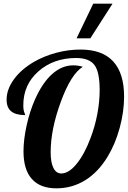

<svg xmlns="http://www.w3.org/2000/svg" viewBox="-20 -1020 698 1046"><path d="M593 -1000 472 -811H397L488 -1000ZM171 -479Q211 -569 264 -616.5Q317 -664 379 -664Q393 -664 406 -662Q419 -660 431 -656Q367 -617 311.5 -466Q256 -315 256 -191Q256 -135 271 -105Q286 -75 314 -75Q355 -75 398 -128Q441 -181 474 -270Q498 -333 510.5 -400.5Q523 -468 523 -529Q523 -629 494 -666.5Q465 -704 395 -704Q272 -704 189.5 -631.5Q107 -559 107 -447Q107 -433 108.5 -422.5Q110 -412 115 -401Q116 -397 116.5 -395.5Q117 -394 117 -393Q66 -393 41 -413.5Q16 -434 16 -477Q16 -533 55.5 -587.5Q95 -642 165 -683Q221 -715 286.5 -732.5Q352 -750 419 -750Q537 -750 596.5 -685.5Q656 -621 656 -494Q656 -411 632 -323Q608 -235 566 -166Q515 -82 444 -38Q373 6 287 6Q199 6 153.5 -45Q108 -96 108 -195Q108 -259 125 -336.5Q142 -414 171 -479Z"/></svg>

Font: Galada
Style: Regular
Weight: 400
Designer: Latin by Pablo Impallari, Bengali by Jeremie Hornus, Yoann Minet, and Juan Bruce
Foundry: black foundry
Version: Version 1.261;PS 1.261;hotconv 1.0.86;makeotf.lib2.5.63406